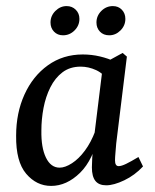

<svg xmlns="http://www.w3.org/2000/svg" viewBox="-20 -602 508 631"><path d="M148 9Q100 9 66 -31Q32 -71 33 -156Q33 -231 60.5 -291.5Q88 -352 137.5 -387.5Q187 -423 252 -423Q281 -423 308.5 -416.5Q336 -410 359 -399L339 -332Q321 -360 296 -371.5Q271 -383 245 -383Q210 -383 185.5 -364.5Q161 -346 145.5 -315Q130 -284 123 -247Q116 -210 116 -173Q115 -117 131 -84Q147 -51 176 -51Q194 -51 216.5 -65.5Q239 -80 259 -107Q279 -134 293 -171L305 -164Q287 -77 243 -34Q199 9 148 9ZM329 7Q305 7 293.5 -7.5Q282 -22 282 -52Q282 -63 283 -80.5Q284 -98 286 -125L319 -393L383 -428L397 -416L362 -131Q361 -118 359.5 -101Q358 -84 358 -75Q358 -56 370 -56Q379 -56 394.5 -63.5Q410 -71 435 -86L450 -55Q423 -26 388.5 -9.5Q354 7 329 7ZM339 -486Q320 -486 308.5 -498Q297 -510 297 -528Q297 -550 313 -566Q329 -582 351 -582Q369 -582 380.5 -570Q392 -558 392 -540Q392 -518 376 -502Q360 -486 339 -486ZM187 -486Q169 -486 157.5 -498Q146 -510 146 -528Q146 -550 162 -566Q178 -582 199 -582Q217 -582 229 -570Q241 -558 241 -540Q241 -518 225 -502Q209 -486 187 -486Z"/></svg>

Font: Yrsa
Style: Italic
Weight: 400
Italic angle: -7.10001°
Designer: Anna Giedrys (Yrsa+Rasa design), David Brezina (Yrsa art-direction, Rasa art-direction, design)
Foundry: Rosetta Type Foundry
Version: Version 2.004